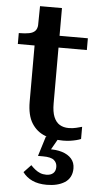

<svg xmlns="http://www.w3.org/2000/svg" viewBox="-60 -686 503 959"><g transform="rotate(5 192.0 -206.0)"><path d="M7 -451V-506H12Q39 -506 59 -510Q79 -514 89 -525Q99 -536 100 -556L173 -510H353V-451ZM211 -171Q211 -129 221.5 -103.5Q232 -78 251 -66.5Q270 -55 296 -55Q317 -55 334.5 -59.5Q352 -64 363 -67V-6Q354 -2 340.5 1.5Q327 5 310.5 7.5Q294 10 274 10Q225 10 183 -6Q141 -22 116 -61.5Q91 -101 91 -170V-495L99 -502L101 -649H211ZM253 -3 212 69 204 59Q243 57 273.5 66.5Q304 76 321 95.5Q338 115 338 144Q338 168 328.5 186Q319 204 301.5 215Q284 226 261.5 231.5Q239 237 212 237Q169 237 139 223Q109 209 91 184L127 146Q137 157 149 166.5Q161 176 174.5 181.5Q188 187 205 187Q227 187 239.5 176Q252 165 252 144Q252 123 236.5 110Q221 97 181 97H156L187 -3Z"/></g></svg>

Font: Roboto Serif 36pt Medium
Style: Regular
Weight: 500
Designer: Greg Gazdowicz
Foundry: Commercial Type
Version: Version 1.008